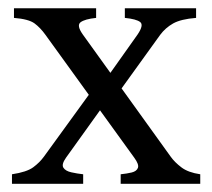

<svg xmlns="http://www.w3.org/2000/svg" viewBox="-20 -450 518 470"><path d="M460 -406.2Q422.9 -403.3 403.8 -392.6Q384.8 -381.8 372.1 -364.7L257.8 -206.1L229 -241.7L316.9 -365.7Q332.5 -388.7 323.2 -396Q314 -403.3 285.6 -406.2V-429.7H460ZM275.4 0V-23.4Q290.5 -24.9 302.5 -27.8Q314.5 -30.8 317.6 -39.1Q320.8 -47.4 308.6 -64L91.3 -364.7Q79.1 -381.8 64.7 -392.6Q50.3 -403.3 14.2 -406.2V-429.7H215.3V-406.2Q187.5 -403.3 177.2 -395.5Q167 -387.7 182.6 -365.7L397.9 -66.4Q407.7 -52.7 424.1 -40.3Q440.4 -27.8 470.2 -23.4V0ZM141.6 -64Q129.9 -47.4 135.3 -39.3Q140.6 -31.2 155 -28.1Q169.4 -24.9 183.6 -23.4V0H9.3V-23.4Q45.4 -28.8 61.3 -40.5Q77.1 -52.2 87.4 -66.4L206.5 -230.5L234.4 -193.4Z"/></svg>

Font: Namdhinggo
Style: Regular
Weight: 400
Designer: Victor Gaultney
Foundry: SIL International
Version: Version 3.001